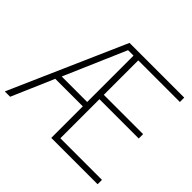

<svg xmlns="http://www.w3.org/2000/svg" viewBox="-166 -916 1119 1119"><g transform="rotate(45 393.0 -357.0)"><path d="M764 0H382V-260H155L43 0H-1L313 -714H764V-678H421V-394H745V-358H421V-36H764ZM172 -296H382V-678H337Z"/></g></svg>

Font: Noto Sans Devanagari ExtraLight
Style: Regular
Weight: 200
Designer: Jelle Bosma - Monotype Design Team
Foundry: Monotype Imaging Inc.
Version: Version 2.004; ttfautohint (v1.8.4.7-5d5b)